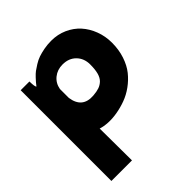

<svg xmlns="http://www.w3.org/2000/svg" viewBox="-230 -749 1172 1172"><g transform="rotate(-45 356.5 -162.5)"><path d="M56.2 270V-513.2H131.8Q132.3 -466.8 140.1 -460.9Q151.4 -475.1 156.2 -481.2Q161.1 -487.3 177.2 -504.4Q193.4 -521.5 205.8 -530.8Q218.3 -540 241 -554.2Q263.7 -568.4 285.6 -575.9Q307.6 -583.5 338.1 -589.4Q368.7 -595.2 401.9 -595.2Q457 -595.2 504.6 -574Q552.2 -552.7 585.2 -516.1Q618.2 -479.5 637 -429.7Q655.8 -379.9 655.8 -324.2Q655.8 -264.2 638.7 -212.9Q621.6 -161.6 593.3 -126.2Q564.9 -90.8 527.8 -64Q490.7 -37.1 450.4 -22.5Q410.2 -7.8 369.9 -1Q329.6 5.9 294.2 3.9Q258.8 2 231.9 -6.8L233.9 270ZM231 -272Q246.1 -168.5 348.1 -176.8Q378.9 -179.2 399.4 -186.3Q419.9 -193.4 436.3 -209.2Q452.6 -225.1 460.2 -253.4Q467.8 -281.7 467.8 -324.2Q467.8 -377 434.8 -410.4Q401.9 -443.8 348.1 -443.8Q302.7 -443.8 270.5 -417.7Q238.3 -391.6 231 -349.1Z"/></g></svg>

Font: Hussar Preview
Style: Bold
Weight: 700
Foundry: Cannot Into Space Fonts, PlusOne Fonts
Version: Version 2.29RC2 "Millennial"